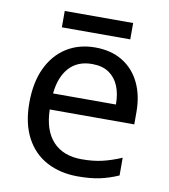

<svg xmlns="http://www.w3.org/2000/svg" viewBox="-79 -744 721 821"><g transform="rotate(10 282.0 -333.5)"><path d="M292 -546Q361 -546 410.5 -516Q460 -486 486.5 -431.5Q513 -377 513 -304V-251H146Q148 -160 192.5 -112.5Q237 -65 317 -65Q368 -65 407.5 -74.5Q447 -84 489 -102V-25Q448 -7 408 1.5Q368 10 313 10Q237 10 178.5 -21Q120 -52 87.5 -113.5Q55 -175 55 -264Q55 -352 84.5 -415Q114 -478 167.5 -512Q221 -546 292 -546ZM291 -474Q228 -474 191.5 -433.5Q155 -393 148 -321H421Q421 -367 407 -401Q393 -435 364.5 -454.5Q336 -474 291 -474ZM433 -677V-606H136V-677Z"/></g></svg>

Font: Noto Sans Malayalam
Style: Regular
Weight: 400
Designer: Jelle Bosma - Monotype Design Team
Foundry: Monotype Imaging Inc.
Version: Version 2.103